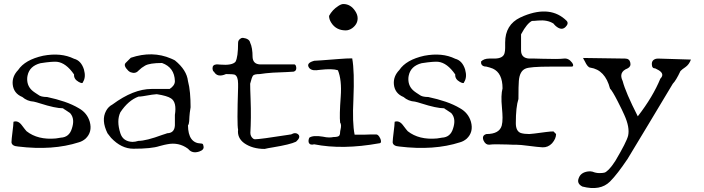

<svg xmlns="http://www.w3.org/2000/svg" viewBox="-20 -726 3496 954"><path d="M372 -19Q242 23 70 2Q39 0 37 -19Q37 -27 38.5 -40Q40 -53 42 -70Q44 -87 45.5 -100Q47 -113 47 -121Q70 -129 89 -103Q107 -79 112 -74Q168 -30 257 -38Q264 -39 270 -40Q276 -41 282 -42Q324 -44 337 -87Q353 -134 330 -162L327 -165Q325 -167 303 -181Q297 -184 293 -188Q255 -188 180 -212Q170 -215 162 -217.5Q154 -220 148 -221Q115 -223 91 -244Q47 -262 43 -308Q40 -347 70 -378Q104 -429 194 -449Q283 -466 348 -434Q383 -425 397 -381Q408 -342 392 -318Q391 -308 371 -319Q346 -333 348 -356Q308 -414 263 -419Q253 -420 233 -418.5Q213 -417 181 -412Q127 -398 117 -351Q116 -347 115.5 -342.5Q115 -338 115 -333Q115 -295 145 -272Q148 -270 154 -265.5Q160 -261 170 -255Q183 -244 214 -244Q261 -234 300.5 -220.5Q340 -207 372 -188Q413 -165 426 -121Q440 -70 405 -37Q390 -24 372 -19Z M970 27Q936 38 917 16L914 13Q868 -21 810 -9Q802 -8 772 0Q733 13 643 13Q583 13 532 -41Q527 -47 522.5 -53Q518 -59 514 -64Q482 -129 507 -175Q518 -196 539 -207Q643 -284 733 -284H823Q849 -301 849 -323Q847 -391 785 -413Q724 -413 701 -400Q683 -390 668 -375Q653 -358 629 -367Q622 -370 617 -375Q592 -400 604 -413L630 -439Q737 -475 830 -435Q835 -433 840 -430.5Q845 -428 849 -426Q908 -378 914 -323Q921 -297 924 -264Q927 -231 927 -193Q925 -183 923 -166Q921 -149 920 -124Q919 -109 914 -103Q915 -15 978 -13Q987 -13 989 -8Q990 -4 990.5 -2.5Q991 -1 991 0Q996 18 970 27ZM578 -64Q591 -23 638 -21Q651 -21 668 -26Q706 -26 787 -56Q795 -58 801 -60.5Q807 -63 811 -64Q847 -65 849 -103V-155Q859 -218 830 -237Q811 -250 759 -258Q752 -258 735 -255.5Q718 -253 690 -248Q683 -247 678 -246.5Q673 -246 668 -246Q617 -227 578 -168Q558 -126 578 -64Z M1337 6Q1324 8 1313.5 10Q1303 12 1295 14Q1234 14 1193 -15Q1158 -41 1163 -82Q1157 -106 1163 -291V-310Q1163 -347 1146 -355Q1136 -358 1103 -358Q1060 -339 1043 -370Q1038 -370 1036 -385Q1035 -404 1055 -406Q1057 -406 1062 -406Q1067 -406 1074 -405Q1133 -400 1150 -419Q1163 -442 1163 -514Q1163 -529 1180 -537Q1183 -538 1187 -538Q1219 -534 1223 -514Q1235 -489 1235 -442Q1237 -408 1271 -406H1439Q1450 -408 1452 -391Q1454 -374 1439 -370Q1432 -369 1406.5 -368Q1381 -367 1336 -365Q1317 -364 1301 -362Q1285 -360 1271 -358Q1243 -358 1237 -350Q1231 -342 1223 -310Q1223 -298 1223.5 -280Q1224 -262 1225 -237Q1227 -185 1226.5 -142Q1226 -99 1224 -66Q1224 -48 1238 -37Q1243 -34 1247 -34Q1259 -34 1300.5 -39.5Q1342 -45 1412 -56Q1417 -57 1421 -57.5Q1425 -58 1426 -58Q1449 -71 1463 -57Q1475 -43 1451 -22Q1422 -8 1337 6Z M1730 -586Q1714 -575 1698 -575Q1650 -575 1626 -613Q1615 -630 1615 -647Q1623 -662 1634.5 -674.5Q1646 -687 1662 -697Q1676 -706 1686 -706Q1722 -706 1745 -671Q1757 -653 1757 -635Q1757 -606 1730 -586ZM1864 -14Q1682 19 1541 -9Q1520 -3 1514 -18Q1511 -29 1517 -42Q1536 -55 1584 -47Q1602 -43 1615 -43Q1628 -43 1636 -45Q1663 -45 1667 -54Q1670 -60 1670 -70Q1670 -72 1670.5 -75Q1671 -78 1672 -82Q1678 -107 1670 -117Q1666 -152 1673 -246Q1679 -328 1659 -377Q1631 -386 1570 -379Q1565 -378 1560.5 -378Q1556 -378 1552 -377Q1522 -375 1513 -394Q1504 -413 1538 -423Q1539 -424 1541 -424Q1552 -424 1666 -433Q1702 -436 1730 -436Q1742 -372 1736 -232Q1730 -116 1742 -57H1795Q1811 -58 1824.5 -58Q1838 -58 1849 -58Q1857 -58 1864.5 -47Q1872 -36 1873 -25Q1874 -14 1864 -14Z M2266 -19Q2136 23 1964 2Q1933 0 1931 -19Q1931 -27 1932.5 -40Q1934 -53 1936 -70Q1938 -87 1939.5 -100Q1941 -113 1941 -121Q1964 -129 1983 -103Q2001 -79 2006 -74Q2062 -30 2151 -38Q2158 -39 2164 -40Q2170 -41 2176 -42Q2218 -44 2231 -87Q2247 -134 2224 -162L2221 -165Q2219 -167 2197 -181Q2191 -184 2187 -188Q2149 -188 2074 -212Q2064 -215 2056 -217.5Q2048 -220 2042 -221Q2009 -223 1985 -244Q1941 -262 1937 -308Q1934 -347 1964 -378Q1998 -429 2088 -449Q2177 -466 2242 -434Q2277 -425 2291 -381Q2302 -342 2286 -318Q2285 -308 2265 -319Q2240 -333 2242 -356Q2202 -414 2157 -419Q2147 -420 2127 -418.5Q2107 -417 2075 -412Q2021 -398 2011 -351Q2010 -347 2009.5 -342.5Q2009 -338 2009 -333Q2009 -295 2039 -272Q2042 -270 2048 -265.5Q2054 -261 2064 -255Q2077 -244 2108 -244Q2155 -234 2194.5 -220.5Q2234 -207 2266 -188Q2307 -165 2320 -121Q2334 -70 2299 -37Q2284 -24 2266 -19Z M2723 -14Q2703 7 2676 6Q2663 5 2646.5 3.5Q2630 2 2609 -1Q2564 -7 2543 -7Q2536 -7 2525.5 -7Q2515 -7 2501 -8Q2469 -9 2446.5 -9Q2424 -9 2411 -7Q2393 -6 2383 -27Q2372 -53 2397 -60Q2461 -60 2473 -102Q2477 -117 2477 -141Q2477 -159 2474 -192Q2468 -253 2477 -287Q2477 -363 2429 -385Q2422 -388 2413.5 -390.5Q2405 -393 2397 -395Q2376 -395 2371 -409Q2370 -412 2370 -420Q2384 -435 2411 -435H2436Q2480 -435 2487 -462Q2490 -473 2490 -488V-515Q2490 -603 2565 -639Q2570 -641 2574.5 -643Q2579 -645 2583 -647Q2717 -701 2796 -622Q2807 -609 2790 -592Q2770 -572 2741 -597Q2738 -600 2735 -603Q2732 -606 2730 -609Q2700 -628 2654 -624Q2644 -623 2636 -622.5Q2628 -622 2623 -622Q2598 -609 2571 -559Q2569 -555 2569 -555V-474Q2570 -437 2610 -435Q2621 -435 2637.5 -435Q2654 -435 2675 -434Q2712 -433 2738.5 -433Q2765 -433 2782 -435Q2805 -438 2823 -414Q2833 -399 2823 -395H2716Q2612 -395 2591 -385Q2562 -373 2558 -324Q2557 -313 2556.5 -290.5Q2556 -268 2556 -234Q2543 -195 2543 -114Q2543 -74 2568 -65Q2585 -60 2610 -60Q2615 -60 2635.5 -62.5Q2656 -65 2693 -70Q2716 -73 2730 -73L2743 -60Q2743 -37 2723 -14Z M3011 176Q2963 224 2874 201Q2844 186 2856 158Q2866 131 2901 126Q2913 124 2924 127Q2941 134 2958 134Q2966 134 2972 133.5Q2978 133 2982 132Q2990 131 3004 117Q3012 108 3015.5 104Q3019 100 3023 94.5Q3027 89 3035 77L3036 76Q3065 27 3081 -4.5Q3097 -36 3101 -52Q3110 -93 3082 -155Q3078 -165 3069.5 -182Q3061 -199 3049 -223Q3023 -274 3011 -286Q2987 -379 2913 -390Q2900 -391 2886 -421Q2882 -428 2880 -432Q2878 -436 2877 -438Q2878 -438 3086 -435Q3108 -435 3112 -414Q3116 -395 3098 -386Q3052 -368 3074 -323Q3088 -268 3149 -148Q3187 -197 3215 -244Q3243 -291 3261 -335Q3284 -358 3253 -377Q3250 -379 3245.5 -381Q3241 -383 3236 -386Q3219 -386 3219 -405Q3217 -428 3240 -434Q3243 -435 3249 -435L3413 -430Q3404 -405 3385 -392Q3377 -387 3371 -382Q3365 -377 3361 -373Q3339 -326 3323 -310Q3259 -204 3203 -110Q3147 -16 3098 64Q3073 101 3051.5 129Q3030 157 3011 176Z"/></svg>

Font: New Tegomin
Style: Regular
Weight: 400
Designer: Kyosuke Nagai
Version: Version 1.000